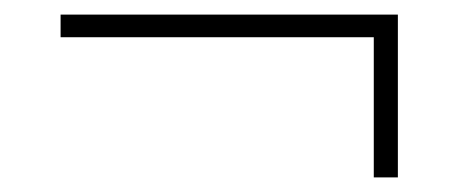

<svg xmlns="http://www.w3.org/2000/svg" viewBox="-20 -341 640 263"><path d="M525 -98V-321H63V-290H492V-98Z"/></svg>

Font: IBM Plex Thai Looped ExtraLight
Style: Regular
Weight: 200
Designer: Mike Abbink, Paul van der Laan, Pieter van Rosmalen, Ben Mitchell, Mark Frömberg
Foundry: Bold Monday
Version: Version 1.0